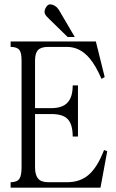

<svg xmlns="http://www.w3.org/2000/svg" viewBox="-20 -870 540 891"><path d="M29.3 1H446.3L477.5 -168L462.9 -173.8Q432.6 -95.7 394.5 -61.5Q354.5 -24.4 291 -24.4H204.1Q170.9 -24.4 157.2 -41Q142.6 -57.6 142.6 -93.8V-340.8H217.8Q269.5 -340.8 292 -319.3Q317.4 -295.9 317.4 -236.3H341.8V-473.6H317.4Q317.4 -418 292 -392.6Q268.6 -368.2 217.8 -368.2H142.6V-588.9Q142.6 -623 156.2 -637.7Q170.9 -652.3 203.1 -652.3H291Q351.6 -652.3 396.5 -598.6Q423.8 -566.4 451.2 -503.9L465.8 -512.7L424.8 -677.7H29.3V-652.3Q59.6 -652.3 70.3 -637.7Q80.1 -625 80.1 -588.9V-93.8Q80.1 -55.7 70.3 -41Q59.6 -24.4 29.3 -24.4ZM327.1 -698.2 257.8 -816.4Q245.1 -840.8 224.6 -847.7Q205.1 -854.5 195.3 -838.9Q182.6 -820.3 188.5 -805.7Q192.4 -795.9 211.9 -778.3L293.9 -698.2Z"/></svg>

Font: BatangChe
Style: Regular
Weight: 400
Monospace: yes
Version: Version 2.21